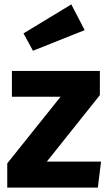

<svg xmlns="http://www.w3.org/2000/svg" viewBox="-20 -854 498 874"><path d="M434.6 -531.2V-421L193.2 -118.4H440L425.4 0H13V-110.4L255.8 -413.6H34.2V-531.2ZM304.6 -834 365.4 -716.8 130 -623 87 -702Z"/></svg>

Font: Firava
Style: Regular
Weight: 400
Designer: Carrois Corporate & Edenspiekermann AG
Foundry: Greg Finn Gibson
Version: Version 5.000